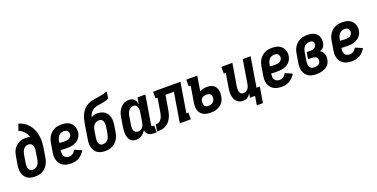

<svg xmlns="http://www.w3.org/2000/svg" viewBox="-22 -1590 5045 2571"><g transform="rotate(-20 2500.0 -304.0)"><path d="M205 8Q176 8 148 2Q120 -4 97 -19.5Q74 -35 59 -58Q44 -81 37 -108Q30 -135 30.5 -164Q31 -193 36 -222L56 -342Q60 -366 68 -390Q76 -414 90 -435Q104 -456 123.5 -473.5Q143 -491 166 -502Q189 -513 213 -518Q237 -523 262 -523Q278 -523 293.5 -520Q309 -517 323 -511Q316 -533 305 -554Q294 -575 278.5 -592Q263 -609 243.5 -622.5Q224 -636 202 -643L234 -735Q266 -727 295.5 -711Q325 -695 348.5 -673Q372 -651 390.5 -624.5Q409 -598 421.5 -567Q434 -536 440.5 -503Q447 -470 449 -436Q451 -402 447 -367Q443 -332 438 -298L418 -178Q414 -153 405.5 -128.5Q397 -104 382.5 -81.5Q368 -59 348 -41Q328 -23 304 -12Q280 -1 254.5 3.5Q229 8 205 8ZM207 -88Q226 -88 245 -96.5Q264 -105 277.5 -120.5Q291 -136 298 -155Q305 -174 308 -193L326 -305Q329 -319 330 -333Q331 -347 329.5 -360Q328 -373 323.5 -385.5Q319 -398 310.5 -407.5Q302 -417 289.5 -422Q277 -427 264 -427Q245 -427 227 -419Q209 -411 196 -396Q183 -381 176 -363Q169 -345 166 -327L146 -207Q144 -193 143 -179.5Q142 -166 143 -153Q144 -140 148.5 -128Q153 -116 161 -106.5Q169 -97 181 -92.5Q193 -88 207 -88Z M721 8Q698 8 676 5Q654 2 633.5 -5.5Q613 -13 595.5 -25Q578 -37 565 -54Q552 -71 544 -91Q536 -111 532.5 -132.5Q529 -154 530.5 -177Q532 -200 536 -222L556 -342Q560 -367 568.5 -392Q577 -417 591.5 -439Q606 -461 626.5 -479Q647 -497 671 -508.5Q695 -520 720.5 -524Q746 -528 771 -528Q796 -528 821 -524Q846 -520 868 -509.5Q890 -499 907 -482Q924 -465 934 -443Q944 -421 947 -395.5Q950 -370 946 -345Q942 -322 931 -300Q920 -278 902.5 -260.5Q885 -243 863 -231.5Q841 -220 818 -214Q795 -208 771.5 -206.5Q748 -205 725 -205Q705 -205 685.5 -205.5Q666 -206 646 -209V-207Q642 -185 643 -163.5Q644 -142 653.5 -124.5Q663 -107 681.5 -97.5Q700 -88 721 -88Q736 -88 750.5 -92Q765 -96 777.5 -104.5Q790 -113 800 -125.5Q810 -138 817 -151L917 -108Q902 -82 881 -59Q860 -36 833.5 -20.5Q807 -5 778.5 1.5Q750 8 721 8ZM744 -300Q758 -300 773 -302.5Q788 -305 801.5 -312.5Q815 -320 824.5 -333Q834 -346 837 -361Q839 -376 835.5 -390Q832 -404 822.5 -414Q813 -424 799 -428Q785 -432 770 -432Q750 -432 730.5 -424Q711 -416 697.5 -400.5Q684 -385 676.5 -365.5Q669 -346 666 -327L662 -305Q662 -305 662 -305Q662 -305 662 -305Q682 -302 702.5 -301Q723 -300 744 -300Z M1205 8Q1176 8 1148 2Q1120 -4 1097 -19.5Q1074 -35 1059 -58Q1044 -81 1037 -108Q1030 -135 1030.5 -164Q1031 -193 1036 -222L1052 -318Q1056 -342 1059.5 -366Q1063 -390 1067 -414Q1072 -443 1078 -471.5Q1084 -500 1094 -528Q1104 -556 1120 -582.5Q1136 -609 1158 -630Q1180 -651 1207.5 -665Q1235 -679 1264 -686.5Q1293 -694 1322 -698Q1351 -702 1380 -707Q1409 -712 1438 -719Q1467 -726 1495 -735L1479 -639Q1459 -629 1437.5 -622.5Q1416 -616 1394 -612Q1372 -608 1350.5 -605.5Q1329 -603 1307 -598Q1285 -593 1264.5 -583Q1244 -573 1228 -556.5Q1212 -540 1201.5 -519.5Q1191 -499 1186 -477Q1204 -492 1226.5 -498Q1249 -504 1271 -504Q1300 -504 1327 -497Q1354 -490 1376 -474.5Q1398 -459 1412.5 -436Q1427 -413 1433.5 -386.5Q1440 -360 1439 -331Q1438 -302 1434 -274L1418 -178Q1414 -153 1405.5 -128.5Q1397 -104 1382.5 -81.5Q1368 -59 1348 -41Q1328 -23 1304 -12Q1280 -1 1254.5 3.5Q1229 8 1205 8ZM1207 -88Q1226 -88 1245 -96.5Q1264 -105 1277.5 -120.5Q1291 -136 1298 -155Q1305 -174 1308 -193L1324 -289Q1326 -303 1327 -316.5Q1328 -330 1326.5 -342.5Q1325 -355 1321 -367.5Q1317 -380 1309 -389.5Q1301 -399 1289 -403.5Q1277 -408 1264 -408Q1245 -408 1226.5 -401Q1208 -394 1194.5 -379.5Q1181 -365 1173.5 -347Q1166 -329 1163 -311L1146 -207Q1144 -193 1143 -179.5Q1142 -166 1143 -153Q1144 -140 1148.5 -128Q1153 -116 1161 -106.5Q1169 -97 1181 -92.5Q1193 -88 1207 -88Z M1644 8Q1619 8 1596.5 -1.5Q1574 -11 1559.5 -30Q1545 -49 1538.5 -72.5Q1532 -96 1530 -121Q1528 -146 1530 -171.5Q1532 -197 1536 -222L1556 -342Q1560 -365 1566 -387Q1572 -409 1583 -430Q1594 -451 1610 -470Q1626 -489 1646 -502.5Q1666 -516 1688.5 -522Q1711 -528 1734 -528Q1755 -528 1774 -521.5Q1793 -515 1806.5 -501Q1820 -487 1827.5 -469Q1835 -451 1839 -431L1854 -520H1966L1899 -111Q1898 -107 1898.5 -102Q1899 -97 1902 -94Q1905 -91 1909.5 -89.5Q1914 -88 1918 -88H1935V8H1902Q1881 8 1860 4Q1839 0 1822.5 -11Q1806 -22 1795.5 -40Q1785 -58 1784 -79Q1773 -60 1758 -43Q1743 -26 1725 -14.5Q1707 -3 1686 2.5Q1665 8 1644 8ZM1707 -88Q1724 -88 1741 -95Q1758 -102 1770 -116Q1782 -130 1788.5 -146.5Q1795 -163 1798 -180L1817 -300Q1820 -314 1821.5 -328Q1823 -342 1822 -356Q1821 -370 1818.5 -383.5Q1816 -397 1809.5 -408Q1803 -419 1791 -425.5Q1779 -432 1765 -432Q1746 -432 1727.5 -423Q1709 -414 1696 -398.5Q1683 -383 1676 -364.5Q1669 -346 1666 -327L1646 -207Q1644 -193 1643 -179.5Q1642 -166 1643 -153.5Q1644 -141 1648.5 -128.5Q1653 -116 1661 -106.5Q1669 -97 1681 -92.5Q1693 -88 1707 -88Z M1944 0 1960 -96Q1973 -96 1986.5 -98.5Q2000 -101 2012.5 -109Q2025 -117 2034 -128Q2043 -139 2049.5 -152Q2056 -165 2060.5 -178Q2065 -191 2068 -204.5Q2071 -218 2073.5 -231Q2076 -244 2078 -258V-259Q2078 -259 2078 -259.5Q2078 -260 2078 -260L2105 -424H2076V-520H2466L2396 -96H2425V0H2268L2338 -424H2218L2188 -246Q2184 -222 2179.5 -198.5Q2175 -175 2167.5 -152Q2160 -129 2148 -107Q2136 -85 2119.5 -66Q2103 -47 2082 -33Q2061 -19 2038 -11Q2015 -3 1991 -1.5Q1967 0 1944 0Z M2706 8Q2680 8 2654 3.5Q2628 -1 2606 -13Q2584 -25 2567.5 -43.5Q2551 -62 2543 -86Q2535 -110 2534.5 -136.5Q2534 -163 2538 -189L2577 -424H2549V-520H2706L2671 -307Q2695 -322 2722.5 -328Q2750 -334 2778 -334Q2801 -334 2823.5 -329Q2846 -324 2864 -312Q2882 -300 2894 -281.5Q2906 -263 2911.5 -241.5Q2917 -220 2917 -196.5Q2917 -173 2913 -150Q2909 -127 2901 -104.5Q2893 -82 2877.5 -62.5Q2862 -43 2841.5 -29Q2821 -15 2798.5 -6.5Q2776 2 2752.5 5Q2729 8 2706 8ZM2708 -88Q2724 -88 2740 -92Q2756 -96 2770 -106Q2784 -116 2792 -131.5Q2800 -147 2803 -163Q2805 -178 2802.5 -193.5Q2800 -209 2790 -219.5Q2780 -230 2765 -234Q2750 -238 2734 -238Q2721 -238 2708.5 -236Q2696 -234 2684 -228.5Q2672 -223 2662.5 -212.5Q2653 -202 2651 -189L2648 -174Q2646 -158 2647 -142Q2648 -126 2655.5 -113Q2663 -100 2677.5 -94Q2692 -88 2708 -88Z M3319 127 3340 0H3268L3278 -60Q3269 -46 3258 -32.5Q3247 -19 3232.5 -9.5Q3218 0 3202 4Q3186 8 3170 8Q3144 8 3119.5 -1Q3095 -10 3078.5 -28Q3062 -46 3052.5 -69.5Q3043 -93 3039.5 -118Q3036 -143 3038 -169.5Q3040 -196 3044 -222L3077 -424H3049V-520H3206L3154 -207Q3152 -194 3151 -180.5Q3150 -167 3150.5 -154.5Q3151 -142 3154.5 -130Q3158 -118 3164.5 -108Q3171 -98 3182.5 -93Q3194 -88 3207 -88Q3225 -88 3241.5 -95.5Q3258 -103 3270 -116.5Q3282 -130 3288.5 -146.5Q3295 -163 3298 -180L3354 -520H3466L3396 -96H3443L3406 127Z M3721 8Q3698 8 3676 5Q3654 2 3633.5 -5.5Q3613 -13 3595.5 -25Q3578 -37 3565 -54Q3552 -71 3544 -91Q3536 -111 3532.5 -132.5Q3529 -154 3530.5 -177Q3532 -200 3536 -222L3556 -342Q3560 -367 3568.5 -392Q3577 -417 3591.5 -439Q3606 -461 3626.5 -479Q3647 -497 3671 -508.5Q3695 -520 3720.5 -524Q3746 -528 3771 -528Q3796 -528 3821 -524Q3846 -520 3868 -509.5Q3890 -499 3907 -482Q3924 -465 3934 -443Q3944 -421 3947 -395.5Q3950 -370 3946 -345Q3942 -322 3931 -300Q3920 -278 3902.5 -260.5Q3885 -243 3863 -231.5Q3841 -220 3818 -214Q3795 -208 3771.5 -206.5Q3748 -205 3725 -205Q3705 -205 3685.5 -205.5Q3666 -206 3646 -209V-207Q3642 -185 3643 -163.5Q3644 -142 3653.5 -124.5Q3663 -107 3681.5 -97.5Q3700 -88 3721 -88Q3736 -88 3750.5 -92Q3765 -96 3777.5 -104.5Q3790 -113 3800 -125.5Q3810 -138 3817 -151L3917 -108Q3902 -82 3881 -59Q3860 -36 3833.5 -20.5Q3807 -5 3778.5 1.5Q3750 8 3721 8ZM3744 -300Q3758 -300 3773 -302.5Q3788 -305 3801.5 -312.5Q3815 -320 3824.5 -333Q3834 -346 3837 -361Q3839 -376 3835.5 -390Q3832 -404 3822.5 -414Q3813 -424 3799 -428Q3785 -432 3770 -432Q3750 -432 3730.5 -424Q3711 -416 3697.5 -400.5Q3684 -385 3676.5 -365.5Q3669 -346 3666 -327L3662 -305Q3662 -305 3662 -305Q3662 -305 3662 -305Q3682 -302 3702.5 -301Q3723 -300 3744 -300Z M4214 8Q4184 8 4155 2.5Q4126 -3 4102.5 -17.5Q4079 -32 4062.5 -55Q4046 -78 4038 -105.5Q4030 -133 4030.5 -163Q4031 -193 4036 -222L4056 -342Q4060 -368 4068.5 -393Q4077 -418 4092.5 -440Q4108 -462 4129 -480Q4150 -498 4174.5 -509Q4199 -520 4224.5 -524Q4250 -528 4276 -528Q4300 -528 4323.5 -524Q4347 -520 4367.5 -510.5Q4388 -501 4404 -485.5Q4420 -470 4429.5 -449Q4439 -428 4441.5 -404.5Q4444 -381 4440 -357Q4437 -342 4431.5 -327Q4426 -312 4415.5 -300Q4405 -288 4391 -279Q4377 -270 4362 -264Q4379 -255 4391.5 -240.5Q4404 -226 4411.5 -208.5Q4419 -191 4420 -171Q4421 -151 4418 -131Q4414 -109 4405 -88Q4396 -67 4380 -50Q4364 -33 4343.5 -21.5Q4323 -10 4301 -3.5Q4279 3 4257.5 5.5Q4236 8 4214 8ZM4217 -88Q4226 -88 4235.5 -89Q4245 -90 4255 -93Q4265 -96 4274 -100.5Q4283 -105 4290.5 -112Q4298 -119 4302.5 -128Q4307 -137 4308 -147Q4311 -163 4306 -178Q4301 -193 4289 -202.5Q4277 -212 4261.5 -215.5Q4246 -219 4230 -219H4174L4190 -315H4246Q4259 -315 4272.5 -317Q4286 -319 4298.5 -326Q4311 -333 4319 -345Q4327 -357 4329 -370Q4331 -382 4329 -394.5Q4327 -407 4319 -416Q4311 -425 4299 -428.5Q4287 -432 4274 -432Q4254 -432 4234 -424.5Q4214 -417 4199.5 -401.5Q4185 -386 4177 -366.5Q4169 -347 4166 -327L4146 -207Q4144 -193 4143 -178.5Q4142 -164 4144 -150.5Q4146 -137 4151.5 -125Q4157 -113 4166.5 -104Q4176 -95 4189.5 -91.5Q4203 -88 4217 -88Z M4721 8Q4698 8 4676 5Q4654 2 4633.5 -5.5Q4613 -13 4595.5 -25Q4578 -37 4565 -54Q4552 -71 4544 -91Q4536 -111 4532.5 -132.5Q4529 -154 4530.5 -177Q4532 -200 4536 -222L4556 -342Q4560 -367 4568.5 -392Q4577 -417 4591.5 -439Q4606 -461 4626.5 -479Q4647 -497 4671 -508.5Q4695 -520 4720.5 -524Q4746 -528 4771 -528Q4796 -528 4821 -524Q4846 -520 4868 -509.5Q4890 -499 4907 -482Q4924 -465 4934 -443Q4944 -421 4947 -395.5Q4950 -370 4946 -345Q4942 -322 4931 -300Q4920 -278 4902.5 -260.5Q4885 -243 4863 -231.5Q4841 -220 4818 -214Q4795 -208 4771.5 -206.5Q4748 -205 4725 -205Q4705 -205 4685.5 -205.5Q4666 -206 4646 -209V-207Q4642 -185 4643 -163.5Q4644 -142 4653.5 -124.5Q4663 -107 4681.5 -97.5Q4700 -88 4721 -88Q4736 -88 4750.5 -92Q4765 -96 4777.5 -104.5Q4790 -113 4800 -125.5Q4810 -138 4817 -151L4917 -108Q4902 -82 4881 -59Q4860 -36 4833.5 -20.5Q4807 -5 4778.5 1.5Q4750 8 4721 8ZM4744 -300Q4758 -300 4773 -302.5Q4788 -305 4801.5 -312.5Q4815 -320 4824.5 -333Q4834 -346 4837 -361Q4839 -376 4835.5 -390Q4832 -404 4822.5 -414Q4813 -424 4799 -428Q4785 -432 4770 -432Q4750 -432 4730.5 -424Q4711 -416 4697.5 -400.5Q4684 -385 4676.5 -365.5Q4669 -346 4666 -327L4662 -305Q4662 -305 4662 -305Q4662 -305 4662 -305Q4682 -302 4702.5 -301Q4723 -300 4744 -300Z"/></g></svg>

Font: Iosevka Gothic
Style: Bold Italic
Weight: 700
Italic angle: -9°
Monospace: yes
Designer: Belleve Invis
Foundry: Belleve Invis
Version: Version 15.5.1; ttfautohint (v1.8.4)